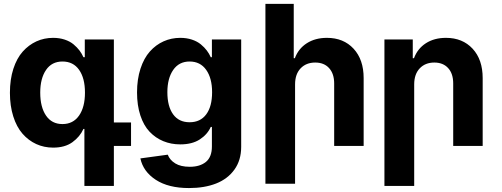

<svg xmlns="http://www.w3.org/2000/svg" viewBox="-20 -747 2572 983"><path d="M563 205.1H412.1V-86.9H407.2Q389.2 -46.9 350.8 -19Q312.5 8.8 252 8.8Q205.6 8.8 165.5 -9.5Q125.5 -27.8 95.2 -62.5Q64.9 -97.2 47.9 -151.1Q30.8 -205.1 30.8 -272Q30.8 -340.3 48.3 -394.5Q65.9 -448.7 96.4 -482.9Q127 -517.1 166.5 -535.2Q206.1 -553.2 252 -553.2Q284.2 -553.2 311.3 -544.2Q338.4 -535.2 356.7 -519.8Q375 -504.4 387 -488.5Q398.9 -472.7 407.2 -454.1H414.1V-544.9H563V-120.1H650.9V0H563ZM415 -272.9Q415 -346.7 385 -389.4Q355 -432.1 299.8 -432.1Q245.1 -432.1 215.6 -388.7Q186 -345.2 186 -272.9Q186 -198.7 215.6 -155.3Q245.1 -111.8 299.8 -111.8Q354.5 -111.8 384.8 -155.3Q415 -198.7 415 -272.9Z M1065.9 -274.9Q1065.9 -346.7 1035.6 -389.4Q1005.4 -432.1 950.7 -432.1Q896.5 -432.1 866.7 -388.9Q836.9 -345.7 836.9 -274.9Q836.9 -202.6 866.2 -161.9Q895.5 -121.1 950.7 -121.1Q1005.9 -121.1 1035.9 -161.6Q1065.9 -202.1 1065.9 -274.9ZM947.8 215.8Q842.3 215.8 777.6 173.6Q712.9 131.3 698.7 64L838.9 44.9Q849.1 72.3 877.2 89.6Q905.3 106.9 951.7 106.9Q1003.9 106.9 1034.4 81.8Q1064.9 56.6 1064.9 2.9V-97.2H1059.1Q1042 -58.6 1002.9 -33.2Q963.9 -7.8 902.8 -7.8Q856 -7.8 816.2 -24.2Q776.4 -40.5 746.1 -72.3Q715.8 -104 698.7 -155.8Q681.6 -207.5 681.6 -273.9Q681.6 -341.3 699.2 -395.3Q716.8 -449.2 747.3 -483.4Q777.8 -517.6 817.6 -535.4Q857.4 -553.2 902.8 -553.2Q935.5 -553.2 962.6 -544.2Q989.7 -535.2 1008.3 -519.8Q1026.9 -504.4 1038.8 -488.5Q1050.8 -472.7 1059.1 -454.1H1064.9V-544.9H1214.8V4.9Q1214.8 73.2 1180.2 121.3Q1145.5 169.4 1086.2 192.6Q1026.9 215.8 947.8 215.8Z M1490.7 -314.9V193.8H1338.9V-727.1H1483.9V-449.2H1489.7Q1507.8 -498 1550.8 -525.6Q1593.8 -553.2 1653.8 -553.2Q1738.8 -553.2 1790.3 -497.6Q1841.8 -441.9 1841.8 -347.2V0H1690.9V-319.8Q1690.9 -369.6 1665 -398.2Q1639.2 -426.8 1593.8 -426.8Q1547.4 -426.8 1519 -397Q1490.7 -367.2 1490.7 -314.9Z M2100.6 -314.9V205.1H1948.2V-544.9H2093.3V-449.2H2099.6Q2117.7 -498 2160.4 -525.6Q2203.1 -553.2 2263.2 -553.2Q2348.1 -553.2 2399.7 -497.6Q2451.2 -441.9 2451.2 -347.2V0H2300.3V-319.8Q2300.3 -370.1 2274.4 -398.4Q2248.5 -426.8 2203.6 -426.8Q2157.2 -426.8 2128.9 -397Q2100.6 -367.2 2100.6 -314.9Z"/></svg>

Font: Telcell.Market
Style: Bold
Weight: 700
Designer: Rasmus Andersson, Sedrak Mkrtchyan
Version: Version 3.019;git-0a5106e0b